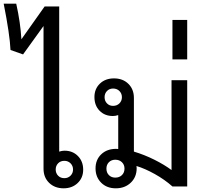

<svg xmlns="http://www.w3.org/2000/svg" viewBox="-85 -1011 1109 1041"><path d="M366 -91Q366 -47 336 -18.5Q306 10 260 10Q212 10 181.5 -19.5Q151 -49 151 -96V-870L40 -716L-28 -740Q-32 -825 -65 -991H3Q26 -888 31 -798L157 -976H236V-189Q251 -194 265 -194Q309 -194 337.5 -165Q366 -136 366 -91ZM311 -92Q311 -112 297.5 -125.5Q284 -139 264 -139Q243 -139 230 -125.5Q217 -112 217 -92Q217 -72 230 -58.5Q243 -45 264 -45Q284 -45 297.5 -58.5Q311 -72 311 -92Z M930 -576V0H850Q807 -38 754 -67.5Q701 -97 655 -111Q656 -107 656 -99Q656 -51 624 -20.5Q592 10 543 10Q494 10 463.5 -20.5Q433 -51 433 -98Q433 -145 464 -174.5Q495 -204 545 -204Q552 -204 556 -203V-387Q541 -382 527 -382Q483 -382 455 -410.5Q427 -439 427 -485Q427 -529 456.5 -557.5Q486 -586 533 -586Q581 -586 611 -556.5Q641 -527 641 -480V-189Q698 -172 752 -145Q806 -118 845 -89V-576ZM528 -437Q549 -437 562.5 -450.5Q576 -464 576 -484Q576 -504 562.5 -517.5Q549 -531 528 -531Q508 -531 495 -517.5Q482 -504 482 -484Q482 -464 495 -450.5Q508 -437 528 -437ZM590 -97Q590 -118 576 -131.5Q562 -145 540 -145Q519 -145 505.5 -131.5Q492 -118 492 -97Q492 -75 505.5 -61.5Q519 -48 540 -48Q562 -48 576 -61.5Q590 -75 590 -97Z M850 -903H930V-689H850Z"/></svg>

Font: Sarabun
Style: Regular
Weight: 400
Designer: Suppakit Chalermlarp | Katatrad Co.,Ltd.
Foundry: Cadson Demak Co.,Ltd.
Version: Version 1.000; ttfautohint (v1.6)